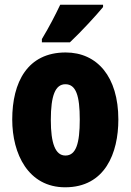

<svg xmlns="http://www.w3.org/2000/svg" viewBox="-20 -786 556 816"><path d="M418 -756V-766H236C215 -722 190 -673 158 -620V-606H277C327 -653 390 -722 418 -756ZM483 -278C483 -460 393 -563 259 -563C97 -563 32 -437 32 -278C32 -132 100 10 257 10C427 10 483 -136 483 -278ZM196 -276C196 -380 215 -428 258 -428C303 -428 319 -379 319 -278C319 -176 303 -125 258 -125C215 -125 196 -177 196 -276Z"/></svg>

Font: Noto Sans Lao ExtraCondensed Black
Style: Regular
Weight: 900
Width: 2
Designer: Monotype Design Team
Foundry: Monotype Imaging Inc.
Version: Version 2.003